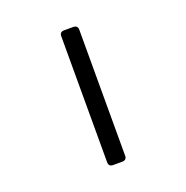

<svg xmlns="http://www.w3.org/2000/svg" viewBox="-118 -752 835 861"><g transform="rotate(-20 300.0 -321.5)"><path d="M343 -622V-21Q343 0 321 0H278Q257 0 257 -21V-622Q257 -643 278 -643H321Q343 -643 343 -622Z"/></g></svg>

Font: RajdhaniMono
Style: Bold
Weight: 700
Monospace: yes
Designer: Satya Rajpurohit, Jyotish Sonowal
Foundry: Indian Type Foundry
Version: Version 1.201;PS 1.0;hotconv 1.0.78;makeotf.lib2.5.61930; tt